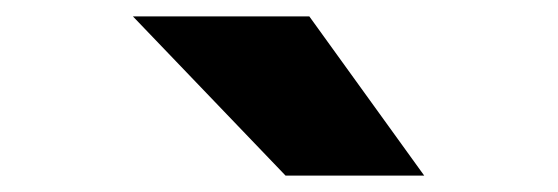

<svg xmlns="http://www.w3.org/2000/svg" viewBox="-20 -810 680 234"><path d="M328 -596 142 -790H357L497 -596Z"/></svg>

Font: Georama ExtraExtended
Style: Bold
Weight: 700
Width: 8
Designer: Jean-Baptiste Levee
Foundry: Production Type
Version: Version 1.000